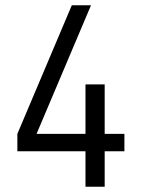

<svg xmlns="http://www.w3.org/2000/svg" viewBox="-20 -710 539 730"><path d="M453 -135H378V0H305V-135H46V-201L253 -690H326L119 -201H305V-389H378V-201H453Z"/></svg>

Font: D-DIN
Style: Regular
Weight: 400
Designer: Charles Nix
Foundry: Datto Inc.
Version: Version 1.00